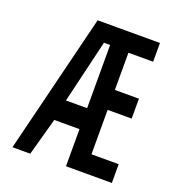

<svg xmlns="http://www.w3.org/2000/svg" viewBox="-132 -831 863 938"><g transform="rotate(20 300.0 -362.5)"><path d="M216 -725H540V-627.5H411.5V-434H536.5V-330.5H411.5V-99.5H553V-2H314.5V-195H183.5L129.5 0H37ZM314.5 -304V-632.5H282.5L204.5 -304Z"/></g></svg>

Font: JuliaMono SemiBold
Style: Regular
Weight: 600
Monospace: yes
Designer: cormullion
Foundry: corm
Version: Version 0.055; ttfautohint (v1.8.4)